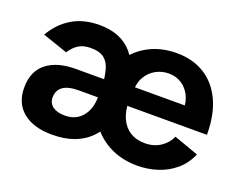

<svg xmlns="http://www.w3.org/2000/svg" viewBox="-89 -671 1053 843"><g transform="rotate(20 437.5 -250.0)"><path d="M358 -168 352 -254Q348 -301 340 -334.5Q332 -368 310.5 -386Q289 -404 246 -404Q213 -404 190.5 -390.5Q168 -377 150 -349L33 -389Q67 -448 120.5 -480Q174 -512 248 -512Q349 -512 402.5 -449.5Q456 -387 456 -276V-168ZM215 12Q128 12 79 -28Q30 -68 30 -141Q30 -217 79 -256Q128 -295 215 -295H379V-211H260Q210 -211 186 -193.5Q162 -176 162 -143Q162 -116 182.5 -101Q203 -86 239 -86Q290 -86 319.5 -121Q349 -156 349 -214L454 -225Q454 -114 391 -51Q328 12 215 12ZM613 12Q536 12 476 -21Q416 -54 382 -113Q348 -172 348 -250Q348 -328 381.5 -387Q415 -446 474 -479Q533 -512 609 -512Q684 -512 739 -478Q794 -444 824.5 -379Q855 -314 855 -220H460L482 -243Q482 -197 497 -163Q512 -129 541 -110.5Q570 -92 610 -92Q653 -92 684 -113Q715 -134 728 -165L843 -124Q824 -78 788 -47.5Q752 -17 706.5 -2.5Q661 12 613 12ZM485 -284 463 -308H741L721 -283Q721 -328 705 -357Q689 -386 663.5 -401Q638 -416 606 -416Q575 -416 547 -401Q519 -386 502 -357Q485 -328 485 -284Z"/></g></svg>

Font: Figtree
Style: Bold
Weight: 700
Designer: Erik Kennedy
Foundry: Erik Kennedy
Version: Version 2.001;gftools[0.9.30]